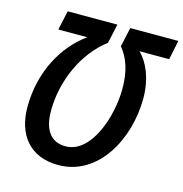

<svg xmlns="http://www.w3.org/2000/svg" viewBox="-107 -812 881 922"><g transform="rotate(15 333.5 -351.5)"><path d="M263 11C463 11 576 -202 576 -404C576 -499 544 -574 500 -618H647L667 -714H428L407 -618C446 -570 467 -511 467 -422C467 -287 403 -85 273 -85C199 -85 163 -141 163 -231C163 -384 233 -535 343 -618L364 -714H117L96 -618H240C131 -540 49 -398 49 -220C49 -86 120 11 263 11Z"/></g></svg>

Font: Noto Sans Display SemiCondensed Medium
Style: Italic
Weight: 500
Width: 4
Italic angle: -12°
Designer: Monotype Design Team
Foundry: Monotype Imaging Inc.
Version: Version 1.900